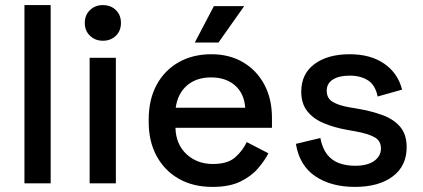

<svg xmlns="http://www.w3.org/2000/svg" viewBox="-20 -720 1661 754"><path d="M76 0V-700H179V0Z M332 0V-493H435V0ZM384 -560Q354 -560 333.5 -579.5Q313 -599 313 -630Q313 -661 333.5 -680.5Q354 -700 384 -700Q415 -700 435 -680.5Q455 -661 455 -630Q455 -599 435 -579.5Q415 -560 384 -560Z M814 14Q739 14 683 -17.5Q627 -49 595.5 -106.5Q564 -164 564 -240V-252Q564 -329 595 -386.5Q626 -444 681.5 -475.5Q737 -507 810 -507Q881 -507 934.5 -475.5Q988 -444 1018 -388Q1048 -332 1048 -257V-218H669Q671 -153 712.5 -114.5Q754 -76 816 -76Q874 -76 903.5 -102Q933 -128 949 -162L1034 -118Q1020 -90 993.5 -59Q967 -28 924 -7Q881 14 814 14ZM670 -297H943Q939 -353 903 -384.5Q867 -416 809 -416Q751 -416 714.5 -384.5Q678 -353 670 -297ZM745 -553 820 -696H939L838 -553Z M1374 14Q1280 14 1218 -28Q1156 -70 1142 -155L1238 -178Q1246 -137 1265 -113Q1284 -89 1312.5 -79Q1341 -69 1374 -69Q1423 -69 1449.5 -88Q1476 -107 1476 -137Q1476 -167 1451 -181Q1426 -195 1377 -204L1343 -210Q1293 -219 1252 -236Q1211 -253 1187 -283Q1163 -313 1163 -360Q1163 -430 1215 -468.5Q1267 -507 1353 -507Q1436 -507 1489.5 -469.5Q1543 -432 1559 -368L1463 -341Q1454 -386 1425 -404.5Q1396 -423 1353 -423Q1311 -423 1287 -407.5Q1263 -392 1263 -364Q1263 -334 1286.5 -320Q1310 -306 1350 -299L1385 -293Q1438 -284 1482 -268Q1526 -252 1551.5 -222Q1577 -192 1577 -142Q1577 -68 1522 -27Q1467 14 1374 14Z"/></svg>

Font: Space Grotesk Light Medium
Style: Regular
Weight: 500
Version: Version 2.000